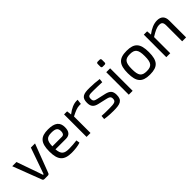

<svg xmlns="http://www.w3.org/2000/svg" viewBox="215 -1809 2937 2937"><g transform="rotate(-45 1683.5 -340.5)"><path d="M511 -487H421L301 -146L271 -61H258C249 -88 239 -118 229 -146L109 -487H18L196 -21C201 -8 212 0 226 0H303C317 0 328 -8 333 -21Z M895 -202C976 -202 1012 -253 1011 -340C1011 -445 949 -499 802 -499C645 -499 578 -436 578 -245C578 -58 643 12 811 12C867 12 954 4 1000 -15L991 -72C941 -65 874 -60 822 -60C722 -60 677 -86 668 -202ZM667 -268C670 -391 704 -427 806 -427C893 -427 925 -402 926 -340C926 -304 917 -268 873 -268Z M1444 -499H1422C1356 -499 1285 -466 1214 -410L1205 -487H1139V0H1224V-357C1301 -396 1352 -419 1406 -419H1434Z M1762 -197C1809 -186 1839 -177 1839 -129C1839 -71 1805 -61 1696 -61C1633 -60 1576 -62 1528 -65L1522 -3C1605 10 1678 11 1713 11C1854 11 1921 -9 1921 -129C1921 -212 1885 -244 1808 -263L1666 -295C1619 -306 1595 -314 1595 -365C1595 -426 1625 -428 1715 -427C1776 -427 1839 -424 1900 -422L1907 -484C1847 -493 1766 -498 1702 -499C1569 -501 1512 -478 1512 -365C1512 -285 1543 -248 1622 -229Z M2074 -694C2057 -694 2048 -684 2048 -668V-611C2048 -593 2057 -585 2074 -585H2114C2132 -585 2140 -593 2140 -611V-668C2140 -684 2132 -694 2114 -694ZM2136 0V-487H2052V0Z M2502 -499C2335 -499 2273 -429 2273 -243C2273 -56 2335 13 2502 13C2670 13 2731 -56 2731 -243C2731 -429 2670 -499 2502 -499ZM2502 -427C2608 -427 2643 -385 2643 -243C2643 -101 2608 -59 2502 -59C2396 -59 2362 -101 2362 -243C2362 -385 2396 -427 2502 -427Z M2936 -487H2864V0H2949V-350C3027 -398 3079 -427 3137 -427C3187 -427 3207 -406 3207 -341V0H3292V-365C3292 -453 3246 -499 3160 -499C3088 -499 3016 -466 2942 -410Z"/></g></svg>

Font: SnT
Style: Regular
Weight: 400
Designer: Natanael Gama
Version: Version 1.001;PS 001.001;hotconv 1.0.70;makeotf.lib2.5.58329